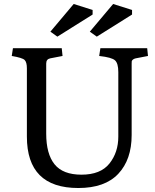

<svg xmlns="http://www.w3.org/2000/svg" viewBox="-20 -935 776 964"><path d="M574 -573Q574 -617 557.5 -632Q541 -647 478 -654L484 -693H719L723 -654L661 -642Q652 -640 647 -635.5Q642 -631 641.5 -627.5Q641 -624 641 -616V-257Q641 -134 574 -62.5Q507 9 373 9Q115 9 115 -249V-592Q115 -623 103.5 -634Q92 -645 39 -654L45 -693H290L294 -654L232 -642Q212 -638 212 -616V-264Q212 -162 254 -110Q296 -58 389 -58Q485 -58 529.5 -114Q574 -170 574 -249ZM643 -885V-862L466 -751L431 -776L548 -915ZM445 -885V-862L268 -751L233 -776L350 -915Z"/></svg>

Font: Poly
Style: Regular
Weight: 400
Designer: Jos Nicols Silva Schwarzenberg
Foundry: Jose Nicolas Silva Schwarzenberg
Version: Version 1.001